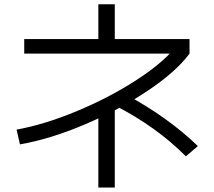

<svg xmlns="http://www.w3.org/2000/svg" viewBox="-20 -793 978 878"><path d="M777.3 -571.3 796.9 -547.9H90.8V-614.3H429.7V-773.4H504.9V-614.3H846.7V-547.9Q785.2 -464.8 655.3 -377.9Q525.4 -291 368.2 -224.1Q210.9 -157.2 71.3 -132.8L55.7 -200.2Q183.6 -223.6 328.6 -283.7Q473.6 -343.8 595.2 -421.4Q716.8 -499 777.3 -571.3ZM429.7 -306.6H504.9V64.5H429.7ZM509.8 -308.6 561.5 -357.4Q652.3 -308.6 735.4 -249Q818.4 -189.5 884.8 -125L830.1 -78.1Q761.7 -146.5 682.1 -203.6Q602.5 -260.7 509.8 -308.6Z"/></svg>

Font: Pretendard JP Variable
Style: Regular
Weight: 400
Designer: Base glyphs from Inter by Rasmus Andersson; Hangul glyphs from Noto Sans CJK(Source Han Sans) by Jang Soo-young and Kang
Foundry: Kil Hyung-jin
Version: Version 1.307;Glyphs 3.2 (3192)